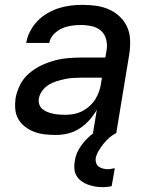

<svg xmlns="http://www.w3.org/2000/svg" viewBox="-20 -548 640 791"><path d="M210 8Q187 8 164.5 5.5Q142 3 122 -4.5Q102 -12 84.5 -25Q67 -38 56 -56.5Q45 -75 43 -97.5Q41 -120 44 -143Q49 -171 62.5 -198Q76 -225 99 -245Q122 -265 149 -278Q176 -291 204 -298.5Q232 -306 260.5 -308.5Q289 -311 317 -311H414L419 -340Q423 -363 417.5 -385Q412 -407 396.5 -421Q381 -435 358.5 -440Q336 -445 313 -445Q293 -445 273.5 -442Q254 -439 235.5 -431Q217 -423 201.5 -407Q186 -391 183 -371H88Q92 -396 104 -419Q116 -442 134 -461Q152 -480 175.5 -493.5Q199 -507 222.5 -514.5Q246 -522 271 -525Q296 -528 320 -528Q349 -528 377 -524Q405 -520 429.5 -509Q454 -498 473.5 -479.5Q493 -461 504 -436.5Q515 -412 516 -383.5Q517 -355 513 -327L459 0H363L379 -96Q366 -73 348 -53Q330 -33 307.5 -18.5Q285 -4 260 2Q235 8 210 8ZM249 -75Q267 -75 285 -78.5Q303 -82 319.5 -90.5Q336 -99 350.5 -112.5Q365 -126 374.5 -142Q384 -158 389.5 -175.5Q395 -193 397 -210L400 -228H316Q299 -228 282 -227Q265 -226 248 -222.5Q231 -219 213.5 -213.5Q196 -208 180.5 -198.5Q165 -189 154 -174Q143 -159 140 -142Q138 -129 142 -117.5Q146 -106 155 -98.5Q164 -91 175.5 -86.5Q187 -82 199 -79.5Q211 -77 224 -76Q237 -75 249 -75ZM403 223Q387 223 372 220.5Q357 218 342 212.5Q327 207 315 198Q303 189 295.5 176.5Q288 164 286.5 148Q285 132 288 116Q292 86 310 58.5Q328 31 353 10Q378 -11 407 -25Q436 -39 466 -45L459 0Q443 8 430 19.5Q417 31 406 45Q395 59 386 74Q377 89 374 105Q373 115 376.5 124.5Q380 134 387.5 139Q395 144 404.5 146.5Q414 149 423 149Q431 149 438.5 147.5Q446 146 453 145L440 219Q431 221 422 222Q413 223 403 223Z"/></svg>

Font: Iosevka Md Ex Obl
Style: Regular
Weight: 500
Width: 7
Italic angle: -9°
Monospace: yes
Designer: Belleve Invis
Foundry: Belleve Invis
Version: Version 32.5.0; ttfautohint (v1.8.4)